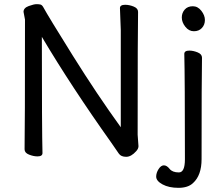

<svg xmlns="http://www.w3.org/2000/svg" viewBox="-20 -734 1044 922"><path d="M586 19Q561 19 550.5 3.5Q540 -12 515 -48Q323 -318 181 -557Q181 -105 184 1Q184 17 160 17Q141 17 119.5 8.5Q98 0 98 -17Q100 -106 100 -640L93 -677Q93 -696 118 -705Q143 -714 155 -714Q165 -714 173 -712.5Q181 -711 187 -701Q212 -655 329.5 -467Q447 -279 560 -123V-589L556 -695Q556 -711 581 -711Q601 -711 622 -702.5Q643 -694 643 -677Q641 -588 641 -87L645 -32Q645 -20 634 -8Q610 19 586 19ZM907 145Q883 168 837 168Q791 168 760.5 151.5Q730 135 730 114Q730 96 741.5 78Q753 60 767 60Q781 60 794.5 77Q808 94 839 94Q868 94 868 31Q868 -364 865 -475Q865 -491 889 -491Q908 -491 929 -482.5Q950 -474 950 -457Q948 -364 948 30Q948 108 907 145ZM964 -638Q964 -615 949.5 -599.5Q935 -584 911 -584Q887 -584 870 -605.5Q853 -627 853 -650Q853 -672 867 -688Q881 -704 906 -704Q930 -704 947 -682Q964 -660 964 -638Z"/></svg>

Font: LXGW WenKai TC
Style: Bold
Weight: 700
Designer: LXGW / Fontworks Inc.
Foundry: LXGW / Fontworks Inc.
Version: Version 1.330;April 28, 2024